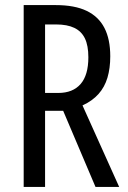

<svg xmlns="http://www.w3.org/2000/svg" viewBox="-20 -734 501 754"><path d="M199 -714Q273 -714 320 -691.5Q367 -669 390 -624.5Q413 -580 413 -513Q413 -466 402 -429Q391 -392 367 -365Q343 -338 304 -320L448 0H355L228 -299H157V0H73V-714ZM200 -638H157V-369H209Q266 -369 296.5 -404Q327 -439 327 -509Q327 -555 313.5 -583Q300 -611 272 -624.5Q244 -638 200 -638Z"/></svg>

Font: Noto Sans ExtraCondensed
Style: Regular
Weight: 400
Width: 2
Designer: Monotype Design Team
Foundry: Monotype Imaging Inc.
Version: Version 2.013